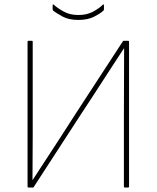

<svg xmlns="http://www.w3.org/2000/svg" viewBox="-20 -837 699 857"><path d="M107 0Q103 0 103 -4V-651Q103 -655 107 -655H122Q126 -655 126 -651V-333Q126 -281 126 -230.5Q126 -180 125.5 -131.5Q125 -83 125 -34H126Q158 -83 189.5 -131.5Q221 -180 254 -230.5Q287 -281 320 -333L528 -652Q530 -655 532 -655H552Q556 -655 556 -651V-4Q556 0 552 0H537Q533 0 533 -4V-311Q533 -390 533.5 -468.5Q534 -547 534 -621H533Q500 -571 467.5 -520.5Q435 -470 401 -418Q367 -366 331 -311L131 -3Q130 0 128 0ZM330 -748Q287 -748 258.5 -763.5Q230 -779 217 -790Q215 -792 215 -797V-814Q215 -816 216.5 -817Q218 -818 220 -816Q236 -801 264 -785.5Q292 -770 330 -770Q368 -770 395.5 -785Q423 -800 439 -816Q442 -818 443 -817Q444 -816 444 -814V-797Q444 -792 442 -790Q430 -778 401 -763Q372 -748 330 -748Z"/></svg>

Font: Sofia Sans Thin
Style: Regular
Weight: 250
Designer: Botio Nikoltchev, Ani Petrova
Foundry: lettersoup
Version: Version 4.101